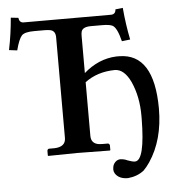

<svg xmlns="http://www.w3.org/2000/svg" viewBox="-56 -726 857 919"><g transform="rotate(-5 373.0 -266.0)"><path d="M86.9 -645H509.8Q531.2 -646 532.2 -668.9L567.9 -672.9Q574.7 -593.3 589.8 -519L549.8 -514.2Q533.7 -579.1 512.7 -591.3Q498 -599.1 461.9 -599.1H408.2Q369.1 -599.1 362.3 -577.6Q359.9 -568.8 359.9 -557.1V-377.9Q430.7 -439.9 515.6 -443.8Q523.4 -444.3 530.8 -443.8Q697.3 -442.4 698.2 -178.2Q698.2 -27.8 628.9 75.2Q614.3 96.7 599.1 111.8Q567.4 136.7 522 141.1Q478 141.1 460.4 112.8Q455.1 103.5 455.1 94.2Q455.1 65.9 476.6 52.2Q484.4 48.3 491.2 47.9Q511.2 48.3 526.9 56.2Q549.8 64.9 562 64.9Q609.9 64.9 611.8 -137.2Q611.8 -144.5 611.8 -151.9Q611.8 -243.2 579.1 -315.4Q548.8 -379.4 503.9 -379.9Q419.4 -378.9 359.9 -334V-76.2Q359.9 -38.6 397.5 -33.2Q405.8 -32.2 415 -32.2H440.9Q447.8 -30.3 449.2 -22.9V0L446.8 2Q445.8 2 289.1 0L150.9 2L148.9 0V-22.9Q150.4 -31.2 157.2 -32.2H183.1Q237.3 -33.7 237.8 -76.2V-560.1Q237.8 -591.3 213.4 -596.7Q203.1 -598.6 189 -599.1H136.2Q90.8 -599.1 76.2 -584.5Q60.5 -567.4 46.9 -514.2L7.8 -519Q23.4 -594.2 29.8 -672.9L65.9 -668.9Q68.4 -646.5 86.9 -645Z"/></g></svg>

Font: Linux Libertine O
Style: Semibold
Weight: 700
Designer: Philipp H. Poll
Foundry: Philipp H. Poll
Version: Version 5.0.0